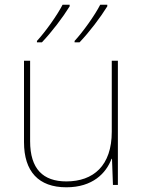

<svg xmlns="http://www.w3.org/2000/svg" viewBox="-20 -786 613 816"><path d="M436 -759V-766H406C383 -721 333 -651 297 -612V-606H318C360 -650 407 -712 436 -759ZM276 -759V-766H246C223 -721 173 -651 137 -612V-606H158C200 -650 247 -712 276 -759ZM481 -528H455V-226C455 -82 377 -15 262 -15C163 -15 108 -68 108 -186V-528H82V-182C82 -57 144 10 262 10C374 10 431 -50 454 -111H456L460 0H481Z"/></svg>

Font: Noto Sans Georgian Thin
Style: Regular
Weight: 100
Designer: Monotype Design Team, Akaki Razmadze
Foundry: Google LLC
Version: Version 2.005